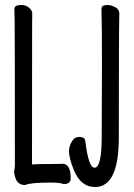

<svg xmlns="http://www.w3.org/2000/svg" viewBox="-20 -731 540 774"><path d="M82 15Q48 15 40 -21Q37 -31 37 -37Q37 -44 38.5 -50.5Q40 -57 40 -70Q40 -621 39 -649.5Q38 -678 38 -695Q38 -711 66 -711Q84 -711 97 -700Q110 -689 110 -677Q110 -665 109.5 -639.5Q109 -614 109 -68Q126 -70 195 -70Q224 -70 231 -71Q265 -71 265 -12Q265 11 237 11Q220 5 186 5Q100 5 82 15ZM363 23Q305 23 277 -47Q258 -95 258 -122Q258 -133 262 -144.5Q266 -156 274.5 -167.5Q283 -179 300 -179Q323 -179 324 -161Q337 -55 361 -55Q390 -55 390 -180L391 -475Q391 -623 389 -695Q389 -711 413 -711Q428 -711 444.5 -702Q461 -693 461 -677Q459 -603 459 -177Q459 23 363 23Z"/></svg>

Font: LXGW WenKai Mono TC
Style: Bold
Weight: 700
Designer: LXGW / Fontworks Inc.
Foundry: LXGW / Fontworks Inc.
Version: Version 1.330